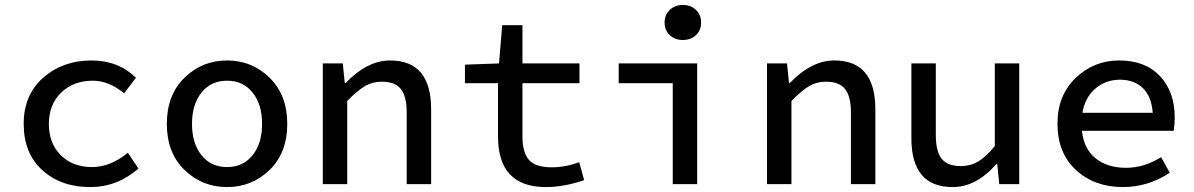

<svg xmlns="http://www.w3.org/2000/svg" viewBox="-20 -746 4840 778"><path d="M345 12Q227 12 151.5 -56.5Q76 -125 76 -244Q76 -362 155.5 -431.5Q235 -501 351 -501Q459 -501 531 -431L483 -368Q421 -419 356 -419Q277 -419 227.5 -370.5Q178 -322 178 -244Q178 -165 226.5 -117Q275 -69 353 -69Q427 -69 498 -127L541 -63Q455 12 345 12Z M1072.5 -57.5Q1001 12 900 12Q799 12 727.5 -57.5Q656 -127 656 -244Q656 -361 727.5 -431Q799 -501 900 -501Q1001 -501 1072.5 -431Q1144 -361 1144 -244Q1144 -127 1072.5 -57.5ZM796.5 -117Q835 -69 900 -69Q965 -69 1003.5 -117Q1042 -165 1042 -244Q1042 -323 1003.5 -371Q965 -419 900 -419Q835 -419 796.5 -371Q758 -323 758 -244Q758 -165 796.5 -117Z M1288 0V-489H1369L1377 -410H1381Q1468 -501 1561 -501Q1727 -501 1727 -303V0H1628V-290Q1628 -355 1604.5 -385Q1581 -415 1526 -415Q1489 -415 1458 -396.5Q1427 -378 1387 -337V0Z M2192 12Q1998 12 1998 -193V-409H1864V-484L2002 -489L2015 -644H2097V-489H2328V-409H2097V-193Q2097 -128 2123.5 -98Q2150 -68 2215 -68Q2272 -68 2327 -89L2347 -16Q2265 12 2192 12Z M2706 0V-409H2487V-489H2805V0ZM2673 -655Q2673 -686 2694 -706Q2715 -726 2747 -726Q2779 -726 2800 -706Q2821 -686 2821 -655Q2821 -623 2800 -603.5Q2779 -584 2747 -584Q2715 -584 2694 -603.5Q2673 -623 2673 -655Z M3088 0V-489H3169L3177 -410H3181Q3268 -501 3361 -501Q3527 -501 3527 -303V0H3428V-290Q3428 -355 3404.5 -385Q3381 -415 3326 -415Q3289 -415 3258 -396.5Q3227 -378 3187 -337V0Z M3840 12Q3673 12 3673 -186V-489H3772V-199Q3772 -133 3795.5 -103Q3819 -73 3874 -73Q3912 -73 3943.5 -91.5Q3975 -110 4011 -154V-489H4110V0H4029L4021 -81H4017Q3936 12 3840 12Z M4530 12Q4415 12 4340 -57Q4265 -126 4265 -245Q4265 -360 4339 -430.5Q4413 -501 4515 -501Q4621 -501 4680.5 -437.5Q4740 -374 4740 -270Q4740 -242 4736 -216H4364Q4372 -142 4420 -104Q4468 -66 4543 -66Q4615 -66 4685 -109L4720 -46Q4632 12 4530 12ZM4518 -423Q4461 -423 4419 -387.5Q4377 -352 4366 -289H4651Q4646 -355 4611 -389Q4576 -423 4518 -423Z"/></svg>

Font: TypoPRO Source Code Pro
Style: Regular
Weight: 500
Monospace: yes
Designer: Paul D. Hunt, Teo Tuominen
Foundry: Adobe Systems Incorporated
Version: Version 2.010;PS 1.0;hotconv 1.0.84;makeotf.lib2.5.63406